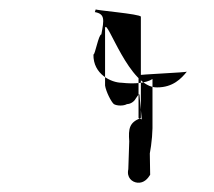

<svg xmlns="http://www.w3.org/2000/svg" viewBox="-20 -484 461 413"><path d="M181 -367C184 -364 192 -410 198 -410C204 -442 206 -454 184 -458L186 -464C182 -462 283 -454 283 -448V-230C258 -221 256 -207 258 -180L256 -120C252 -102 264 -92 276 -91C290 -90 298 -100 303 -108L302 -170C305 -205 302 -222 278 -230V-322C278 -324 382 -328 382 -330C370 -315 352 -296 318 -296C258 -294 210 -446 206 -424V-300C208 -287 219 -265 225 -260C232 -256 246 -256 253 -260C258 -260 267 -263 272 -272C272 -272 280 -285 280 -280L288 -194C269 -118 282 -96 280 -96C292 -96 307 -160 308 -208V-314C294 -305 268 -303 242 -306C220 -306 180 -324 181 -367Z"/></svg>

Font: Zinc
Style: Regular
Weight: 400
Version: Version 1